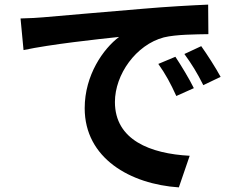

<svg xmlns="http://www.w3.org/2000/svg" viewBox="-20 -766 1040 832"><path d="M69 -686 82 -549C198 -574 402 -596 496 -606C428 -555 347 -441 347 -297C347 -80 545 32 755 46L802 -91C632 -100 478 -159 478 -324C478 -443 569 -572 690 -604C743 -617 829 -617 883 -618L882 -746C811 -743 702 -737 599 -728C416 -713 251 -698 167 -691C148 -689 109 -687 69 -686ZM740 -520 666 -489C698 -444 719 -405 744 -350L820 -384C801 -423 764 -484 740 -520ZM852 -566 779 -532C811 -488 834 -451 861 -397L936 -433C915 -472 877 -531 852 -566Z"/></svg>

Font: Noto Sans Mono CJK HK
Style: Bold
Weight: 700
Designer: Ryoko NISHIZUKA 西塚涼子 (kana, bopomofo & ideographs); Paul D. Hunt (Latin, Greek & Cyrillic); Sandoll Communications 산돌커뮤니
Foundry: Adobe
Version: Version 2.004;hotconv 1.0.118;makeotfexe 2.5.65603